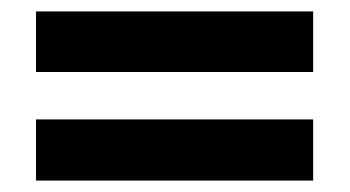

<svg xmlns="http://www.w3.org/2000/svg" viewBox="-20 -520 612 336"><path d="M43 -394V-500H528V-394ZM43 -204V-311H528V-204Z"/></svg>

Font: Noto Sans Lisu
Style: Regular
Weight: 400
Designer: Monotype Design Team. David Williams.
Foundry: Monotype Imaging Inc.
Version: Version 2.102